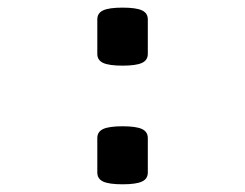

<svg xmlns="http://www.w3.org/2000/svg" viewBox="-20 -476 640 501"><path d="M233.9 -335.4V-425.3Q233.9 -441.9 249.3 -449Q264.6 -456.1 299.8 -456.1Q335 -456.1 350.3 -449Q365.7 -441.9 365.7 -425.3V-335.4Q365.7 -318.8 350.3 -311.8Q335 -304.7 299.8 -304.7Q264.6 -304.7 249.3 -311.8Q233.9 -318.8 233.9 -335.4ZM233.9 -25.9V-115.7Q233.9 -132.3 249.3 -139.4Q264.6 -146.5 299.8 -146.5Q335 -146.5 350.3 -139.4Q365.7 -132.3 365.7 -115.7V-25.9Q365.7 -9.3 350.3 -2.2Q335 4.9 299.8 4.9Q264.6 4.9 249.3 -2.2Q233.9 -9.3 233.9 -25.9Z"/></svg>

Font: Courier Prime
Style: Regular
Weight: 400
Designer: Alan Dague-Greene, Quote-Unquote Apps
Foundry: Quote-Unquote Apps
Version: Version 3.018